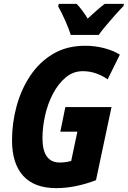

<svg xmlns="http://www.w3.org/2000/svg" viewBox="-20 -960 659 990"><path d="M270 10Q157 10 99.5 -53.5Q42 -117 42 -236Q42 -326 65.5 -412.5Q89 -499 136 -569.5Q183 -640 253.5 -682Q324 -724 419 -724Q471 -724 518 -711.5Q565 -699 598 -678L535 -551Q506 -571 474 -582Q442 -593 407 -593Q357 -593 318.5 -560.5Q280 -528 253 -476.5Q226 -425 212.5 -364.5Q199 -304 199 -248Q199 -122 288 -122Q304 -122 318 -124Q332 -126 347 -130L379 -281H291L317 -408H555L475 -31Q423 -11 371.5 -0.5Q320 10 270 10ZM345 -780Q335 -812 316 -854.5Q297 -897 280 -927L283 -940H375Q388 -927 403.5 -906.5Q419 -886 432 -864Q457 -887 479 -906.5Q501 -926 520 -940H619L617 -929Q599 -911 574.5 -883.5Q550 -856 526.5 -828Q503 -800 489 -780Z"/></svg>

Font: Noto Sans Condensed ExtraBold
Style: Italic
Weight: 800
Width: 3
Italic angle: -12°
Designer: Monotype Design Team
Foundry: Monotype Imaging Inc.
Version: Version 2.013; ttfautohint (v1.8.4.7-5d5b)